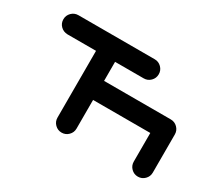

<svg xmlns="http://www.w3.org/2000/svg" viewBox="-129 -972 1391 1236"><g transform="rotate(30 567.0 -354.5)"><path d="M1063 -70.8Q1063 -41.5 1042.2 -20.8Q1021.5 0 992.2 0Q962.9 0 942.1 -20.8Q921.4 -41.5 921.4 -70.8V-283.7H496.1V-70.8Q496.1 -41.5 475.3 -20.8Q454.6 0 425.3 0Q396 0 375.2 -20.8Q354.5 -41.5 354.5 -70.8V-566.9H142.1Q111.8 -567.9 91.3 -588.1Q70.8 -608.4 70.8 -638.2Q70.8 -667.5 91.6 -688.2Q112.3 -709 142.1 -709H709Q738.3 -709 759 -688.2Q779.8 -667.5 779.8 -638.2Q779.8 -608.4 759 -587.6Q738.3 -566.9 709 -566.9H496.1V-425.3H992.2Q1021.5 -425.3 1042.2 -404.5Q1063 -383.8 1063 -354.5Z"/></g></svg>

Font: Robtronika
Style: Regular
Weight: 400
Designer: GGBot
Version: 1.00